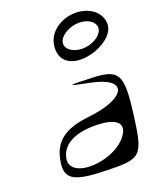

<svg xmlns="http://www.w3.org/2000/svg" viewBox="-192 -1211 1094 1327"><g transform="rotate(-20 355.0 -547.5)"><path d="M83 -185C53 -46 107 -7 335 0C616 9 626 0 666 -309C701 -583 676 -627 488 -635C296 -643 291 -640 455 -608C718 -557 663 -422 365 -389C193 -370 109 -309 83 -185ZM125 -176C145 -268 236 -318 386 -318C527 -318 590 -274 552 -203C460 -35 90 -12 125 -176ZM346 -1015C303 -962 297 -877 335 -829C426 -714 726 -821 709 -962C691 -1112 454 -1147 346 -1015ZM375 -935C385 -982 456 -1024 527 -1024C598 -1024 650 -982 640 -935C630 -888 560 -847 489 -847C418 -847 365 -888 375 -935Z"/></g></svg>

Font: Venom Sans
Style: Obl
Weight: 400
Version: Version 1.001